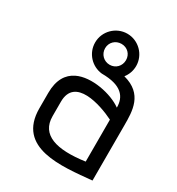

<svg xmlns="http://www.w3.org/2000/svg" viewBox="-166 -784 830 900"><g transform="rotate(30 249.0 -333.5)"><path d="M463 -298C463 -376 463 -468 348 -498C363 -517 372 -541 372 -567C372 -628 322 -678 261 -678C200 -678 150 -628 150 -567C150 -509 194 -462 250 -456C359 -456 391 -411 391 -353C335 -394 218 -420 147 -385C106 -365 78 -324 78 -252V-169C78 45 304 15 463 0ZM391 -61C242 -40 150 -67 150 -168V-246C150 -381 317 -325 391 -288ZM261 -510C229 -510 204 -535 204 -567C204 -599 229 -623 261 -623C293 -623 317 -599 317 -567C317 -535 293 -510 261 -510Z"/></g></svg>

Font: Advent Pro
Style: Medium
Weight: 500
Designer: Andreas Kalpakidis
Foundry: Andreas Kalpakidis
Version: Version 2.002 2008